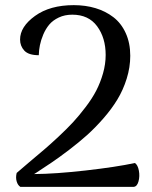

<svg xmlns="http://www.w3.org/2000/svg" viewBox="-20 -727 590 747"><path d="M59.1 0Q48.8 -6.8 44.7 -21.7Q40.5 -36.6 44.9 -54.2Q61 -68.4 94.2 -96.4Q127.4 -124.5 150.9 -144.3Q174.3 -164.1 207.5 -195.1Q240.7 -226.1 264.2 -251.5Q287.6 -276.9 313.2 -310.5Q338.9 -344.2 354.7 -375Q370.6 -405.8 380.9 -441.9Q391.1 -478 391.1 -513.2Q391.1 -579.6 357.9 -624.8Q324.7 -669.9 261.2 -669.9Q231.9 -669.9 208.7 -658.9Q185.5 -647.9 171.6 -631.3Q157.7 -614.7 148.4 -592.8Q139.2 -570.8 135.3 -551.3Q131.3 -531.7 130.9 -512.2Q91.3 -512.2 74.7 -530Q58.1 -547.9 58.1 -573.2Q58.1 -623 116.2 -665Q174.3 -707 267.1 -707Q312.5 -707 351.6 -695.3Q390.6 -683.6 421.1 -660.2Q451.7 -636.7 469.2 -598.1Q486.8 -559.6 486.8 -509.8Q486.8 -465.3 472.9 -420.9Q459 -376.5 436.5 -339.6Q414.1 -302.7 382.1 -266.1Q350.1 -229.5 317.9 -200.7Q285.6 -171.9 248 -143.3Q210.4 -114.7 180.9 -94.7Q151.4 -74.7 120.6 -54.7Q115.2 -51.3 112.8 -49.8Q195.3 -50.3 313.2 -63.7Q431.2 -77.1 504.9 -92.8Q516.1 -85.4 520.3 -63.2Q524.4 -41 518.8 -21Q513.2 -1 500 0Z"/></svg>

Font: Arima Madurai Medium
Style: Regular
Weight: 500
Designer: Joana Correia and Natanael Gama
Foundry: NDISCOVER
Version: Version 1.019;PS 001.019;hotconv 1.0.88;makeotf.lib2.5.64775